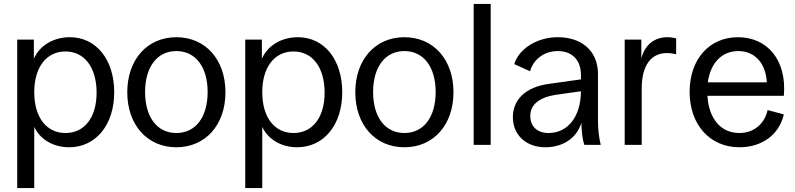

<svg xmlns="http://www.w3.org/2000/svg" viewBox="-20 -732 4017 970"><path d="M67 218H153V-91C182 -28 249 12 329 12C464 12 557 -101 557 -266C557 -431 466 -544 333 -544C250 -544 180 -502 151 -435V-532H67ZM311 -60C214 -60 153 -140 153 -266C153 -392 214 -472 311 -472C407 -472 468 -391 468 -264C468 -139 407 -60 311 -60Z M871 12C1018 12 1119 -101 1119 -266C1119 -431 1018 -544 871 -544C724 -544 623 -431 623 -266C623 -101 724 12 871 12ZM871 -60C774 -60 713 -140 713 -267C713 -394 774 -474 871 -474C968 -474 1029 -394 1029 -267C1029 -140 968 -60 871 -60Z M1219 218H1305V-91C1334 -28 1401 12 1481 12C1616 12 1709 -101 1709 -266C1709 -431 1618 -544 1485 -544C1402 -544 1332 -502 1303 -435V-532H1219ZM1463 -60C1366 -60 1305 -140 1305 -266C1305 -392 1366 -472 1463 -472C1559 -472 1620 -391 1620 -264C1620 -139 1559 -60 1463 -60Z M2023 12C2170 12 2271 -101 2271 -266C2271 -431 2170 -544 2023 -544C1876 -544 1775 -431 1775 -266C1775 -101 1876 12 2023 12ZM2023 -60C1926 -60 1865 -140 1865 -267C1865 -394 1926 -474 2023 -474C2120 -474 2181 -394 2181 -267C2181 -140 2120 -60 2023 -60Z M2373 0H2459V-712H2373Z M2735 12C2823 12 2893 -33 2917 -111C2919 -58 2923 -27 2932 0H3015C3006 -37 3001 -76 3001 -125V-358C3001 -475 2919 -544 2798 -544C2691 -544 2601 -484 2578 -408L2658 -372C2674 -430 2727 -474 2798 -474C2870 -474 2915 -429 2915 -353V-331L2751 -308C2630 -291 2571 -224 2571 -140C2571 -50 2638 12 2735 12ZM2659 -146C2659 -191 2687 -239 2795 -254L2915 -271C2914 -140 2847 -60 2751 -60C2695 -60 2659 -93 2659 -146Z M3136 0H3222V-285C3222 -400 3268 -464 3350 -464C3364 -464 3379 -462 3396 -458V-538C3381 -542 3367 -544 3352 -544C3286 -544 3238 -506 3220 -437V-532H3136Z M3716 12C3828 12 3916 -50 3940 -154L3858 -176C3843 -106 3788 -60 3715 -60C3622 -60 3561 -132 3554 -248H3940C3956 -428 3857 -544 3708 -544C3563 -544 3464 -432 3464 -268C3464 -102 3566 12 3716 12ZM3556 -316C3569 -413 3626 -474 3710 -474C3793 -474 3849 -413 3854 -316Z"/></svg>

Font: Ronzino
Style: Regular
Weight: 400
Designer: Nunzio Mazzaferro
Foundry: Collletttivo
Version: Version 1.000;Glyphs 3.3 (3337)